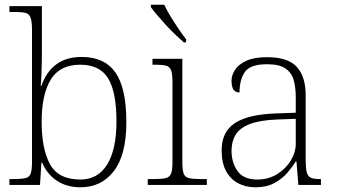

<svg xmlns="http://www.w3.org/2000/svg" viewBox="-20 -786 1434 816"><path d="M322 10Q265 10 223 -17Q181 -44 159 -95H156L150 0H20V-25H38Q71 -25 88 -29Q105 -33 110.5 -48.5Q116 -64 116 -98V-659Q116 -695 110 -711Q104 -727 89 -731Q74 -735 46 -735H20V-760H158V-563Q158 -545 157.5 -519Q157 -493 156 -467Q155 -441 153 -421H156Q176 -480 218.5 -512Q261 -544 327 -544Q424 -544 470.5 -478Q517 -412 517 -267Q517 -128 464 -59Q411 10 322 10ZM322 -23Q396 -23 435.5 -87Q475 -151 475 -270Q475 -395 439.5 -453Q404 -511 321 -511Q234 -511 195.5 -447.5Q157 -384 157 -269Q157 -153 192.5 -88Q228 -23 322 -23Z M608 0V-25H635Q668 -25 684.5 -29Q701 -33 707 -48Q713 -63 713 -97V-439Q713 -472 707 -487.5Q701 -503 685.5 -507Q670 -511 643 -511H628V-536H755V-98Q755 -64 760.5 -48.5Q766 -33 783 -29Q800 -25 834 -25H859V0ZM761 -606Q745 -620 724.5 -639.5Q704 -659 684 -681Q664 -703 647 -723Q630 -743 621 -756V-766H678Q688 -744 704.5 -717Q721 -690 738.5 -664Q756 -638 771 -619V-606Z M1066 10Q1025 10 992.5 -7Q960 -24 941 -58.5Q922 -93 922 -147Q922 -226 978.5 -263Q1035 -300 1154 -304L1237 -307V-371Q1237 -413 1228.5 -444.5Q1220 -476 1194 -494.5Q1168 -513 1115 -513Q1044 -513 1021 -480.5Q998 -448 998 -393Q981 -393 972.5 -405Q964 -417 964 -443Q964 -466 978.5 -489Q993 -512 1026.5 -527.5Q1060 -543 1115 -543Q1204 -543 1241.5 -501.5Q1279 -460 1279 -383V-111Q1279 -75 1283 -56.5Q1287 -38 1299.5 -31.5Q1312 -25 1338 -25H1344V0H1248L1240 -100H1237Q1223 -77 1201 -51.5Q1179 -26 1146 -8Q1113 10 1066 10ZM1074 -23Q1121 -23 1158 -46Q1195 -69 1216 -104Q1237 -139 1237 -174V-281L1156 -278Q1083 -275 1041 -258.5Q999 -242 981.5 -213.5Q964 -185 964 -145Q964 -95 989.5 -59Q1015 -23 1074 -23Z"/></svg>

Font: Noto Serif Hentaigana ExtraLight
Style: Regular
Weight: 200
Designer: Kazuhiro Yamada
Foundry: nipponia
Version: Version 1.000